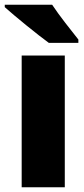

<svg xmlns="http://www.w3.org/2000/svg" viewBox="-30 -786 353 806"><path d="M189 -766H-10V-756C30 -720 129 -639 175 -606H299V-620C272 -654 217 -723 189 -766ZM242 0V-553H61V0Z"/></svg>

Font: Noto Sans Devanagari UI SemiCondensed Black
Style: Regular
Weight: 900
Width: 4
Designer: Jelle Bosma - Monotype Design Team
Foundry: Monotype Imaging Inc.
Version: Version 2.004